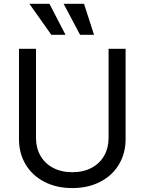

<svg xmlns="http://www.w3.org/2000/svg" viewBox="-20 -959 747 992"><path d="M628.9 -707V-239.3Q628.9 -167 594.7 -109.6Q560.5 -52.2 498 -19.8Q435.5 12.7 353.5 12.7Q271.5 12.7 209 -19.8Q146.5 -52.2 112.3 -109.6Q78.1 -167 78.1 -239.3V-707H166V-246.1Q166 -194.8 188.7 -154.8Q211.4 -114.7 253.9 -92Q296.4 -69.3 353.5 -69.3Q411.1 -69.3 453.4 -92Q495.6 -114.7 518.3 -154.8Q541 -194.8 541 -246.1V-707ZM131.8 -939.5H235.4L318.4 -779.3H245.1ZM308.6 -939.5H414.1L465.8 -779.3H393.6Z"/></svg>

Font: Pretendard
Style: Regular
Weight: 400
Designer: Base glyphs from Inter by Rasmus Andersson; Hangeul glyphs from Noto Sans CJK(Source Han Sans) by Jang Soo-young and Kan
Foundry: Kil Hyung-jin
Version: Version 1.309